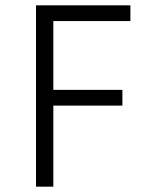

<svg xmlns="http://www.w3.org/2000/svg" viewBox="-20 -700 547 720"><path d="M439 -304H180V0H115V-680H469V-621H180V-363H439Z"/></svg>

Font: Inria Sans Light
Style: Regular
Weight: 300
Designer: Black Foundry Team
Foundry: Black Foundry
Version: Version 1.2; ttfautohint (v1.8.3)